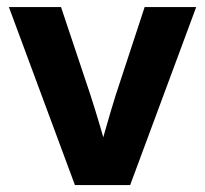

<svg xmlns="http://www.w3.org/2000/svg" viewBox="-20 -536 594 556"><path d="M197 0 5.7 -515.6H156.7L241.9 -260.9Q256.6 -215.4 270 -169.8Q283.3 -124.3 296.3 -78.8H262.1Q275 -124.3 288 -169.8Q301 -215.4 315.2 -260.9L398.9 -515.6H548.2L356.9 0Z"/></svg>

Font: Inter Khmer Looped
Style: Regular
Weight: 400
Designer: Rasmus Andersson, Sovichet Tep
Foundry: Anagata Design
Version: Version 1.000